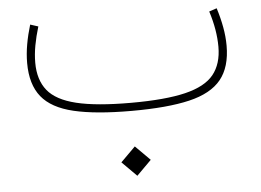

<svg xmlns="http://www.w3.org/2000/svg" viewBox="-45 -401 944 694"><g transform="rotate(-5 427.0 -54.0)"><path d="M373 182.1 426.3 235.4 479.5 182.1 426.3 128.9ZM764.6 -342.8 736.8 -333.5Q748 -298.3 753.4 -266.1Q758.8 -233.9 758.8 -203.6Q758.8 -141.6 727.8 -103Q696.8 -64.5 624 -46.9Q551.3 -29.3 426.3 -29.3Q301.3 -29.3 228.8 -46.9Q156.2 -64.5 125.2 -103Q94.2 -141.6 94.2 -203.6Q94.2 -233.9 100.1 -266.1Q106 -298.3 116.7 -333.5L87.9 -342.8Q77.1 -307.1 71 -272.7Q64.9 -238.3 64.9 -205.1Q64.9 -127.4 101.1 -82.5Q137.2 -37.6 216.8 -18.8Q296.4 0 426.3 0Q556.6 0 636.2 -18.8Q715.8 -37.6 752.2 -82.5Q788.6 -127.4 788.6 -205.1Q788.6 -238.3 782.2 -272.7Q775.9 -307.1 764.6 -342.8Z"/></g></svg>

Font: Estedad-FD-VF Thin
Style: Regular
Weight: 100
Designer: Amin Abedi
Version: Version 5.0